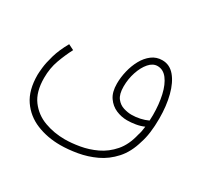

<svg xmlns="http://www.w3.org/2000/svg" viewBox="-128 -556 937 903"><g transform="rotate(30 340.5 -105.0)"><path d="M295 188Q225 188 166.5 164Q108 140 73 89Q38 38 38 -45Q38 -56 41 -84.5Q44 -113 56 -154.5Q68 -196 95 -244L125 -229Q105 -191 88.5 -146Q72 -101 72 -48Q72 28 105 72Q138 116 190 135Q242 154 300 154Q336 154 380 146.5Q424 139 466.5 119Q509 99 542 61Q575 23 589 -38Q596 -58 599 -87Q579 -78 555 -74Q531 -70 509 -70Q478 -70 449 -82.5Q420 -95 401 -122.5Q382 -150 382 -196Q382 -230 390.5 -265.5Q399 -301 415.5 -331Q432 -361 456.5 -379.5Q481 -398 513 -398Q553 -398 580.5 -365.5Q608 -333 622.5 -277.5Q637 -222 637 -153Q637 -70 619 -17Q601 47 564.5 87.5Q528 128 482 149.5Q436 171 387 179.5Q338 188 295 188ZM416 -200Q416 -158 432 -137.5Q448 -117 471 -110Q494 -103 514 -103Q537 -103 560 -108Q583 -113 602 -122Q603 -136 603 -152Q603 -211 592 -259Q581 -307 559.5 -335Q538 -363 507 -363Q482 -363 461.5 -339.5Q441 -316 428.5 -278.5Q416 -241 416 -200Z"/></g></svg>

Font: Noto Sans Arabic UI XCn XLt
Style: Regular
Weight: 200
Width: 2
Designer: Monotype Design Team, Nadine Chahine and Nizar Qandah
Foundry: Monotype Imaging Inc.
Version: Version 2.010; ttfautohint (v1.8.4.7-5d5b)